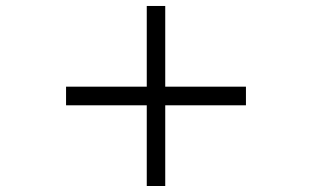

<svg xmlns="http://www.w3.org/2000/svg" viewBox="-20 -620 1040 640"><path d="M530.8 -269V0H469.2V-269H200.2V-331.1H469.2V-600.1H530.8V-331.1H799.8V-269Z"/></svg>

Font: Charis SIL Afr
Style: Bold
Weight: 700
Foundry: SIL International
Version: Version 5.000